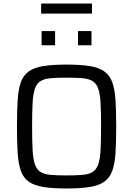

<svg xmlns="http://www.w3.org/2000/svg" viewBox="-20 -1063 757 1091"><path d="M358.1 8Q277.8 8 225.4 -0.6Q173 -9.3 142.7 -31.2Q112.4 -53.1 98.4 -92.6Q84.4 -132.2 80.4 -193.8Q76.4 -255.4 76.4 -344Q76.4 -432.6 80.4 -494.2Q84.4 -555.8 98.4 -595.4Q112.4 -634.9 142.7 -656.8Q173 -678.7 225.4 -687.4Q277.8 -696 358.1 -696Q438.4 -696 490.8 -687.4Q543.2 -678.7 573.5 -656.8Q603.8 -634.9 618.1 -595.4Q632.3 -555.8 636.3 -494.2Q640.3 -432.6 640.3 -344Q640.3 -255.4 636.3 -193.8Q632.3 -132.2 618.1 -92.6Q603.8 -53.1 573.5 -31.2Q543.2 -9.3 490.8 -0.6Q438.4 8 358.1 8ZM358.1 -66.2Q413.3 -66.2 449.3 -69.4Q485.2 -72.7 506.3 -85.8Q527.4 -98.9 538 -128.5Q548.5 -158.2 551.4 -210.1Q554.4 -262 554.4 -344Q554.4 -426 551.4 -477.9Q548.5 -529.8 538 -559.5Q527.4 -589.1 506.3 -602.2Q485.2 -615.3 449.3 -618.6Q413.3 -621.8 358.1 -621.8Q303.4 -621.8 267.5 -618.6Q231.6 -615.3 210.2 -602.2Q188.8 -589.1 178.5 -559.5Q168.2 -529.8 165.3 -477.9Q162.4 -426 162.4 -344Q162.4 -262 165.3 -210.1Q168.2 -158.2 178.5 -128.5Q188.8 -98.9 210.2 -85.8Q231.6 -72.7 267.5 -69.4Q303.4 -66.2 358.1 -66.2ZM216.4 -805.7V-886.3H293.1V-805.7ZM423.2 -805.7V-886.3H499.9V-805.7ZM213.7 -985.7V-1042.8H502.6V-985.7Z"/></svg>

Font: Saira Thin
Style: Regular
Weight: 100
Designer: Hector Gatti with collaboration of the Omnibus-Type team
Foundry: Omnibus-Type
Version: Version 1.101